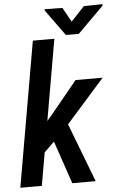

<svg xmlns="http://www.w3.org/2000/svg" viewBox="-60 -948 629 990"><g transform="rotate(-5 254.5 -453.0)"><path d="M246.1 -750 115.7 0H4.4L134.8 -750ZM476.6 -528.3 248 -270.5 114.7 -141.1 104 -250 203.1 -365.7 336.4 -528.3ZM273.4 0 187.5 -252.4 267.6 -331.5 394.5 0ZM301.3 -904.8 342.8 -830.1 412.1 -904.3 508.8 -906.2V-898.9L374 -764.2H307.1L209.5 -898.9V-906.2Z"/></g></svg>

Font: Roboto Condensed Medium
Style: Italic
Weight: 500
Italic angle: -12°
Designer: Christian Robertson
Foundry: Google
Version: Version 3.0; 2020